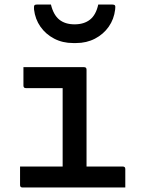

<svg xmlns="http://www.w3.org/2000/svg" viewBox="-20 -832 640 852"><path d="M69 -93H258V-441H95Q84 -441 84 -452V-534H353Q364 -534 364 -523V-93H525Q536 -93 536 -82V0H80Q69 0 69 -11ZM311 -724Q353 -724 379.5 -745Q406 -766 416 -812H477Q487 -812 490 -808Q493 -804 491 -790Q486 -747 462.5 -713.5Q439 -680 401.5 -660.5Q364 -641 318 -641H304Q258 -641 220.5 -660.5Q183 -680 159.5 -713.5Q136 -747 131 -790Q130 -804 132.5 -808Q135 -812 145 -812H206Q217 -766 243 -745Q269 -724 311 -724Z"/></svg>

Font: Recursive Mn Lnr St Med
Style: Regular
Weight: 500
Monospace: yes
Version: Version 1.079;hotconv 1.0.112;makeotfexe 2.5.65598; ttfautoh